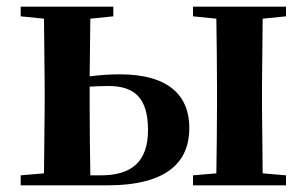

<svg xmlns="http://www.w3.org/2000/svg" viewBox="-20 -556 925 576"><path d="M42 0H302C484 0 548 -72 548 -172C548 -270 485 -333 340 -333C311 -333 280 -331 249 -327L251 -500L320 -507V-536H42V-507L112 -500L114 -301V-235L112 -36L42 -30ZM249 -296C266 -297 284 -298 305 -298C383 -298 424 -263 424 -166C424 -72 376 -30 283 -30H251C250 -87 249 -177 249 -235ZM559 -507 629 -500C630 -442 631 -357 631 -301V-235C631 -179 630 -94 629 -36L559 -30V0H838V-30L768 -36L766 -235V-301L768 -500L838 -507V-536H559Z"/></svg>

Font: Noto Serif CJK KR
Style: Bold
Weight: 700
Designer: Ryoko NISHIZUKA 西塚涼子 (kana & ideographs); Frank Grießhammer (Latin, Greek & Cyrillic); Wenlong ZHANG 张文龙 (bopomofo); San
Foundry: Adobe
Version: Version 2.001;hotconv 1.1.0;makeotfexe 2.6.0